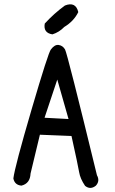

<svg xmlns="http://www.w3.org/2000/svg" viewBox="-20 -868 540 905"><path d="M286 -842Q337 -862 349 -811Q328 -768 283 -741Q259 -716 227 -706Q183 -713 191 -757Q235 -805 286 -842ZM220 -635Q238 -659 257 -656Q276 -653 286.5 -635Q297 -617 437 -42Q452 -15 432 7Q406 28 381 8Q358 -26 353 -56.5Q348 -87 317 -227L168 -233L124 -50Q122 -3 81 7Q49 4 43 -27Q50 -83 129 -352.5Q208 -622 220 -635ZM250 -493 190 -313 303 -307Z"/></svg>

Font: Kosefont JP
Style: Regular
Weight: 400
Designer: Nozomi Seto 瀬戸のぞみ
Version: Version 3.00;June 19, 2020